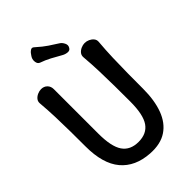

<svg xmlns="http://www.w3.org/2000/svg" viewBox="-257 -956 1060 1060"><g transform="rotate(-45 272.5 -426.0)"><path d="M85 -667Q107 -667 121 -653Q135 -639 135 -617Q135 -559 135 -501Q135 -443 135 -385.5Q135 -328 135 -270Q135 -168 165.5 -124Q196 -80 260 -80Q324 -80 354.5 -124Q385 -168 385 -270Q385 -328 384.5 -388.5Q384 -449 382 -509Q380 -569 375 -627Q374 -642 383 -653Q392 -664 406.5 -670.5Q421 -677 435 -677Q450 -677 464 -670.5Q478 -664 487 -653Q496 -642 495 -627Q490 -569 488 -509Q486 -449 485.5 -388.5Q485 -328 485 -270Q485 -180 461 -115.5Q437 -51 387.5 -18Q338 15 260 10Q151 3 93 -66Q35 -135 35 -270Q35 -328 34.5 -385.5Q34 -443 32 -501Q30 -559 25 -617Q24 -632 33 -643Q42 -654 56.5 -660.5Q71 -667 85 -667ZM336 -774Q349 -766 357 -749.5Q365 -733 357 -720L356 -718Q349 -705 332.5 -706.5Q316 -708 302 -716Q273 -733 243.5 -748.5Q214 -764 185 -774Q175 -778 171 -787Q167 -796 167.5 -807.5Q168 -819 173 -828L178 -836Q186 -850 198.5 -859Q211 -868 222 -857Q259 -824 283.5 -808Q308 -792 336 -774Z"/></g></svg>

Font: Winky Sans
Style: Regular
Weight: 400
Designer: Simon Atzbach
Foundry: typofactur
Version: Version 1.205